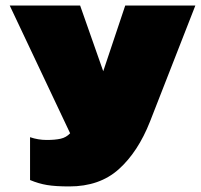

<svg xmlns="http://www.w3.org/2000/svg" viewBox="-20 -494 722 690"><path d="M229 176Q180 176 149.5 171Q119 166 88 153V-1Q117 9 148 9Q178 9 198 4.5Q218 0 232 -15L15 -474H268L351 -238L430 -474H682L519 -57Q476 52 407 114Q338 176 229 176Z"/></svg>

Font: Boz Display
Style: Regular
Weight: 900
Version: Version 2.000; ttfautohint (v1.8.3)